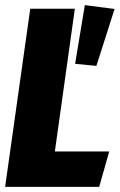

<svg xmlns="http://www.w3.org/2000/svg" viewBox="-21 -729 467 749"><path d="M271 -695 193 -138H405L366 0H-1L97 -695ZM310 -709 426 -694 355 -472 272 -480Z"/></svg>

Font: Fira Sans Extra Condensed ExtraBold
Style: Italic
Weight: 800
Width: 3
Italic angle: -8°
Designer: Carrois Corporate & Edenspiekermann AG
Foundry: Carrois Corporate GbR & Edenspiekermann AG
Version: Version 4.203